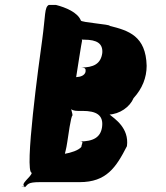

<svg xmlns="http://www.w3.org/2000/svg" viewBox="-20 -741 675 779"><path d="M151 -578C139 -493 77 -40 109 -40C106 -22 59 6 81 16C81 16 50 18 82 18C93 8 91 -2 141 -2H303C412 -2 451 -62 495 -148C505 -222 444 -260 425 -276C415 -280 387 -276 387 -276H421C466 -278 507 -307 522 -343C557 -381 575 -426 575 -474C572 -595 502 -617 425 -636C430 -642 307 -650 308 -658C295 -691 246 -711 207 -721H178C160 -711 165 -681 151 -578ZM313 -576C313 -578 311 -582 312 -583C312 -583 308 -582 310 -582C312 -580 318 -580 322 -580C374 -580 398 -564 395 -526C389 -482 360 -467 308 -467C326 -467 329 -462 327 -449C323 -435 308 -429 289 -428C291 -441 312 -576 313 -576ZM253 -165C256 -185 268 -272 274 -272C275 -281 267 -298 269 -302C269 -302 262 -299 268 -299C271 -295 281 -291 296 -291H315C371 -291 401 -274 394 -225C388 -184 359 -167 303 -167C322 -167 312 -161 310 -145C299 -131 267 -121 243 -117V-115C243 -119 249 -136 253 -165Z"/></svg>

Font: Hussar Przerywany
Style: Obl
Weight: 400
Foundry: Cannot Into Space Fonts
Version: Version 0.982